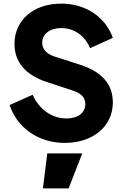

<svg xmlns="http://www.w3.org/2000/svg" viewBox="-20 -777 687 1060"><path d="M337 12C494 12 603 -80 603 -211C603 -311 544 -380 424 -419L281 -465C236 -480 213 -506 213 -541C213 -589 255 -622 318 -622C390 -622 449 -580 477 -511L603 -568C561 -685 452 -757 318 -757C165 -757 60 -666 60 -535C60 -435 120 -363 239 -324L385 -276C430 -261 451 -237 451 -202C451 -154 410 -123 347 -123C267 -123 197 -172 160 -254L33 -197C76 -68 196 12 337 12ZM217 263H359L434 70H241Z"/></svg>

Font: Mluvka ExtraBold
Style: Regular
Weight: 800
Designer: Modified by Jiří Krblich, Original typeface by Gumpita Rahayu
Foundry: Gumpita Rahayu & Jiří Krblich
Version: Version 2.000;Glyphs 3.1.1 (3134)